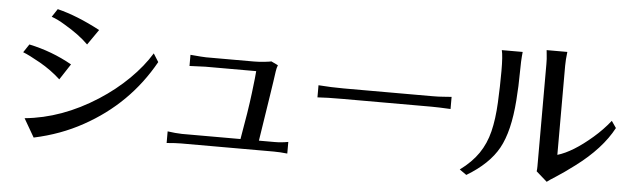

<svg xmlns="http://www.w3.org/2000/svg" viewBox="-49 -932 3788 1155"><g transform="rotate(5 1845.0 -354.5)"><path d="M74.2 -463.9 107.4 -513.7Q246.1 -484.4 367.2 -416L304.7 -320.3Q247.1 -373 178.7 -411.6Q110.4 -450.2 74.2 -463.9ZM117.2 -69.3Q340.8 -90.8 553.7 -227.5Q652.3 -291 730.5 -368.2Q808.6 -445.3 857.4 -525.4L888.7 -475.6Q742.2 -212.9 475.6 -66.4Q341.8 7.8 181.6 42ZM226.6 -691.4 258.8 -740.2Q377.9 -710.9 517.6 -636.7L453.1 -543.9Q398.4 -598.6 306.6 -652.3Q263.7 -678.7 226.6 -691.4Z M981.4 4.9V-65.4Q1028.3 -58.6 1068.4 -57.6H1421.9Q1453.1 -231.4 1466.3 -340.8Q1479.5 -450.2 1480.5 -472.7H1173.8Q1169.9 -472.7 1078.1 -468.8V-536.1Q1155.3 -529.3 1172.9 -529.3H1461.9Q1493.2 -529.3 1527.3 -533.2Q1561.5 -537.1 1566.4 -539.1L1607.4 -519.5Q1600.6 -502.9 1597.7 -481.4Q1594.7 -460 1588.9 -419.4Q1583 -378.9 1575.2 -329.1Q1539.1 -99.6 1533.2 -57.6H1628.9Q1668 -57.6 1710 -65.4V4.9Q1665 0 1628.9 0H1068.4Q1036.1 0 981.4 4.9Z M1861.3 -347.7V-420.9Q1940.4 -415 2013.7 -415H2548.8Q2587.9 -415 2616.2 -417.5Q2644.5 -419.9 2665 -420.9V-347.7Q2590.8 -351.6 2549.8 -351.6H2013.7Q1914.1 -351.6 1861.3 -347.7Z M2752 9.8Q2822.3 -42 2862.8 -101.1Q2903.3 -160.2 2921.9 -235.4Q2940.4 -310.5 2945.3 -410.2Q2950.2 -509.8 2950.2 -601.6Q2950.2 -693.4 2941.4 -727.5H3067.4Q3061.5 -673.8 3061.5 -599.6Q3061.5 -525.4 3054.7 -433.6Q3041 -246.1 2984.4 -143.6Q2927.7 -41 2793.9 39.1ZM3210 -751H3335Q3329.1 -703.1 3329.1 -667V-128.9Q3420.9 -156.2 3537.1 -256.8Q3592.8 -304.7 3637.7 -361.3L3666 -320.3Q3597.7 -191.4 3442.4 -75.2Q3376 -25.4 3333.5 1.5Q3291 28.3 3279.3 38.1L3213.9 -19.5Q3215.8 -32.2 3215.8 -49.8V-667Q3215.8 -701.2 3212.9 -721.7Q3210 -742.2 3210 -751Z"/></g></svg>

Font: GenEi LateMin P v2
Style: Medium
Weight: 500
Designer: o_tamon (Modified)
Foundry: o_tamon / Adobe Systems Incorporated / FONT 910 / Philipp H. Poll
Version: Version 2.1;Original Version 1.004